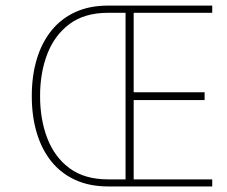

<svg xmlns="http://www.w3.org/2000/svg" viewBox="-20 -670 815 690"><path d="M431.2 -624V-25.4H368.2Q284.2 -25.4 230.2 -65.2Q176.3 -105 150.1 -172.9Q124 -240.7 124 -324.7Q124 -408.7 150.1 -476.3Q176.3 -543.9 230.2 -584Q284.2 -624 368.2 -624ZM460.4 -624H742.7V-649.9H368.2Q301.8 -649.9 250.5 -626.5Q199.2 -603 164.6 -559.8Q129.9 -516.6 112.1 -457Q94.2 -397.5 94.2 -324.7Q94.2 -252.4 112.1 -192.6Q129.9 -132.8 164.6 -89.8Q199.2 -46.9 250.5 -23.4Q301.8 0 368.2 0H742.7V-25.4H460.4V-310.5H715.3V-338.4H460.4Z"/></svg>

Font: Estedad VF
Style: Regular
Weight: 100
Designer: Amin Abedi
Version: Version 7.3